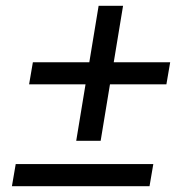

<svg xmlns="http://www.w3.org/2000/svg" viewBox="-20 -640 640 660"><path d="M242 -156 274 -350H80L93 -426H287L319 -620H403L371 -426H565L552 -350H358L326 -156ZM21 0 34 -76H507L494 0Z"/></svg>

Font: IBM Plex Mono Text
Style: Italic
Weight: 450
Italic angle: -9°
Monospace: yes
Designer: Mike Abbink, Paul van der Laan, Pieter van Rosmalen
Foundry: Bold Monday
Version: Version 2.1